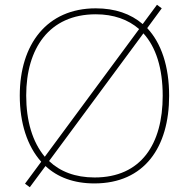

<svg xmlns="http://www.w3.org/2000/svg" viewBox="-20 -760 794 806"><path d="M690 -358C690 -482 657 -579 598 -642L659 -725L639 -740L579 -659C529 -702 463 -725 382 -725C177 -725 63 -574 63 -359C63 -244 94 -147 153 -81L85 11L105 26L171 -63C221 -16 290 10 376 10C587 10 690 -143 690 -358ZM90 -359C90 -556 186 -700 382 -700C457 -700 518 -678 564 -638L168 -102C116 -164 90 -253 90 -359ZM663 -358C663 -156 573 -15 377 -15C296 -15 232 -40 186 -84L582 -620C635 -562 663 -473 663 -358Z"/></svg>

Font: Noto Kufi Arabic Thin
Style: Regular
Weight: 100
Designer: Monotype Design Team, David Williams, Khaled Hosny
Foundry: Google LLC
Version: Version 2.109